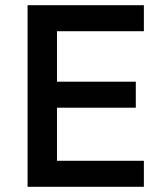

<svg xmlns="http://www.w3.org/2000/svg" viewBox="-20 -718 633 738"><path d="M86 0V-698H533V-598H199V-404H502V-304H199V-100H533V0Z"/></svg>

Font: IBM Plex Sans Thai Looped Medium
Style: Regular
Weight: 500
Designer: Mike Abbink, Paul van der Laan, Pieter van Rosmalen, Ben Mitchell, Mark Frömberg
Foundry: Bold Monday
Version: Version 1.1